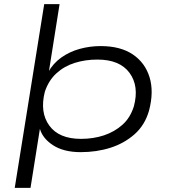

<svg xmlns="http://www.w3.org/2000/svg" viewBox="-20 -725 823 925"><path d="M51 180 193 -705H267L215 -377H212Q236 -420 275.5 -448Q315 -476 364 -489.5Q413 -503 465 -503Q560 -503 619.5 -463Q679 -423 700.5 -353Q722 -283 698 -192Q678 -122 628 -78Q578 -34 511.5 -13Q445 8 369 8Q286 8 234.5 -26Q183 -60 171 -109H173L127 180ZM370 -56Q430 -56 481 -73Q532 -90 570 -124Q608 -158 625 -213Q651 -310 604 -374Q557 -438 449 -438Q391 -438 340 -422Q289 -406 251.5 -371.5Q214 -337 196 -283Q171 -184 217.5 -120Q264 -56 370 -56Z"/></svg>

Font: Nunito Sans 7pt Expanded Light
Style: Italic
Weight: 300
Width: 7
Italic angle: -9°
Designer: Vernon Adams
Foundry: Vernon Adams
Version: Version 3.101;gftools[0.9.27]